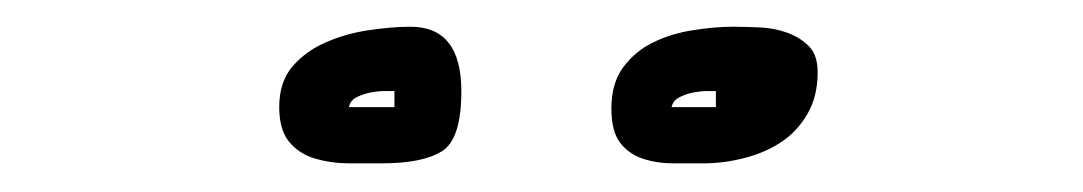

<svg xmlns="http://www.w3.org/2000/svg" viewBox="-20 -708 790 140"><path d="M183.6 -629.9Q183.6 -648.4 193.4 -659.7Q203.1 -670.9 217.8 -677.2Q232.4 -683.6 249 -686Q265.6 -688.5 279.3 -688.5Q316.4 -688.5 316.4 -641.6Q316.4 -606.4 302.2 -597.7Q288.1 -588.9 258.8 -588.9Q248 -588.9 234.9 -588.9Q221.7 -588.9 210 -592.3Q198.2 -595.7 190.9 -604.5Q183.6 -613.3 183.6 -629.9ZM267.6 -641.6Q265.6 -641.6 260.7 -641.6Q255.9 -641.6 250.5 -640.6Q245.1 -639.6 240.2 -637.2Q235.4 -634.8 234.4 -629.9H267.6ZM425.8 -628.9Q425.8 -647.5 434.6 -659.2Q443.4 -670.9 456.5 -677.2Q469.7 -683.6 485.4 -686Q501 -688.5 514.6 -688.5Q523.4 -688.5 534.2 -688Q544.9 -687.5 554.2 -684.1Q563.5 -680.7 569.8 -674.3Q576.2 -668 576.2 -655.3Q576.2 -637.7 568.8 -625Q561.5 -612.3 549.8 -604.5Q538.1 -596.7 522.9 -592.8Q507.8 -588.9 493.2 -588.9Q482.4 -588.9 470.7 -588.9Q459 -588.9 448.7 -592.3Q438.5 -595.7 432.1 -604Q425.8 -612.3 425.8 -628.9ZM502 -641.6Q500 -641.6 495.6 -641.6Q491.2 -641.6 485.8 -640.6Q480.5 -639.6 475.6 -637.2Q470.7 -634.8 469.7 -629.9H502Z"/></svg>

Font: Cedarville Cursive
Style: Regular
Weight: 400
Designer: Kimberly Geswein
Foundry: Kimberly Geswein
Version: Version 1.001 2010